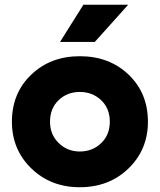

<svg xmlns="http://www.w3.org/2000/svg" viewBox="-20 -776 671 806"><path d="M315 10Q438 10 519.5 -69Q601 -148 601 -265Q601 -385 520 -462.5Q439 -540 315 -540Q192 -540 111 -462.5Q30 -385 30 -265Q30 -148 111.5 -69Q193 10 315 10ZM315 -140Q263 -140 226.5 -175.5Q190 -211 190 -265Q190 -321 226 -355.5Q262 -390 315 -390Q368 -390 404.5 -355.5Q441 -321 441 -265Q441 -210 404.5 -175Q368 -140 315 -140ZM330 -756H518L378 -600H232Z"/></svg>

Font: Roundo
Style: Bold
Weight: 700
Designer: Namrata Goyal (Gurmukhi), Shiva Nallaperumal (Latin)
Foundry: Indian Type Foundry
Version: Version 1.000;PS 1.0;hotconv 1.0.88;makeotf.lib2.5.647800